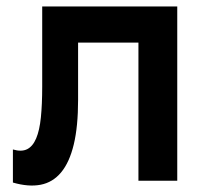

<svg xmlns="http://www.w3.org/2000/svg" viewBox="-20 -560 639 595"><path d="M20 -96.8Q46.8 -88.9 64.2 -97.7Q81.6 -106.4 92.1 -131.2Q102.6 -155.9 106.7 -196.3Q110.8 -236.8 110.8 -291.8V-540H529.3V0H409V-428H222V-250.1Q222 -167.9 208.6 -112.3Q195.2 -56.7 169.4 -25.8Q143.6 5.2 106 12.5Q68.3 19.8 20 5.7Z"/></svg>

Font: Vela Sans GX ExtLt
Style: Regular
Weight: 200
Designer: Principal design: Mikhail Sharanda - project Manrope.
Design modification: Ravid Balaliev
Foundry: Mikhail Sharanda
Version: Version 1.001